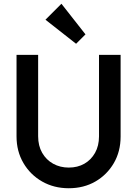

<svg xmlns="http://www.w3.org/2000/svg" viewBox="-20 -992 730 1022"><path d="M346 10Q267 10 204 -26Q141 -62 104.5 -124.5Q68 -187 68 -266V-700H183V-267Q183 -216 204.5 -178.5Q226 -141 263 -120.5Q300 -100 346 -100Q393 -100 429 -120.5Q465 -141 486 -178.5Q507 -216 507 -266V-700H622V-265Q622 -186 586 -124Q550 -62 488 -26Q426 10 346 10ZM385 -759 222 -887 307 -972 435 -809Z"/></svg>

Font: Outfit Thin Medium
Style: Regular
Weight: 500
Version: Version 1.100;gftools[0.9.27]